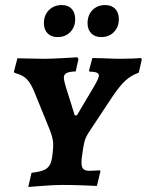

<svg xmlns="http://www.w3.org/2000/svg" viewBox="-20 -733 582 761"><path d="M265 -312 276 -276H285L356 -396Q372 -424 372 -434Q372 -449 335 -449L333 -454L346 -503L391 -502Q433 -500 455 -500Q484 -500 507.5 -501Q531 -502 539 -503L542 -497L530 -445Q499 -434 476 -412.5Q453 -391 423 -346L331 -207Q319 -188 314.5 -170.5Q310 -153 304 -107Q303 -100 303 -88Q303 -70 310.5 -63Q318 -56 335 -56Q349 -56 360.5 -57Q372 -58 376 -58L378 -54L364 4Q348 3 306.5 1.5Q265 0 226 0Q197 0 151.5 3.5Q106 7 92 8L105 -48Q138 -52 154 -59Q170 -66 177.5 -79.5Q185 -93 188 -120L190 -141Q191 -148 191 -160Q191 -184 177 -219L116 -369Q102 -403 86 -419.5Q70 -436 38 -444L35 -448L49 -502Q61 -502 93.5 -501Q126 -500 155 -500Q181 -500 226.5 -502.5Q272 -505 287 -506L291 -498L280 -450Q253 -449 243 -443Q233 -437 233 -425Q233 -412 248 -365.5Q263 -319 265 -312ZM154 -641Q154 -673 174 -693Q194 -713 225 -713Q250 -713 264 -698Q278 -683 278 -657Q278 -626 258.5 -606Q239 -586 208 -586Q183 -586 168.5 -601Q154 -616 154 -641ZM327 -641Q327 -673 346.5 -693Q366 -713 397 -713Q422 -713 436.5 -698Q451 -683 451 -657Q451 -626 431.5 -606Q412 -586 381 -586Q356 -586 341.5 -601Q327 -616 327 -641Z"/></svg>

Font: Alegreya SC
Style: Bold Italic
Weight: 700
Italic angle: -7°
Designer: Juan Pablo del Peral
Foundry: Huerta Tipografica
Version: Version 2.007; ttfautohint (v1.6)